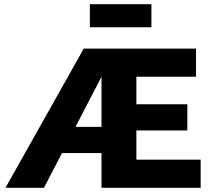

<svg xmlns="http://www.w3.org/2000/svg" viewBox="-20 -888 1001 908"><path d="M929 -133V0H460V-164H273L188 0H6L376 -658H907V-525H625V-395H866V-271H625V-133ZM460 -288V-525L337 -288ZM405 -868H696V-759H405Z"/></svg>

Font: Ysabeau Heavy
Style: Regular
Weight: 800
Designer: Christian Thalmann (Catharsis Fonts)
Version: Version 0.003